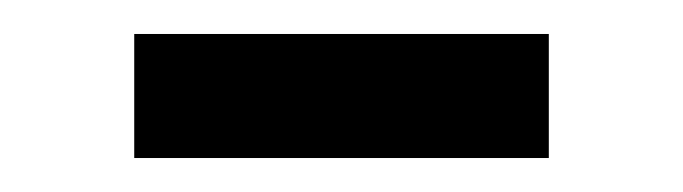

<svg xmlns="http://www.w3.org/2000/svg" viewBox="-20 -342 402 113"><path d="M59 -249H303V-322H59Z"/></svg>

Font: Saira UNSAM SC
Style: Regular
Weight: 400
Designer: Hector Gatti with collaboration of the Omnibus-Type team
Foundry: Omnibus-Type
Version: Version 1.072;PS 001.072;hotconv 1.0.88;makeotf.lib2.5.64775